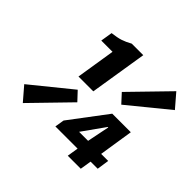

<svg xmlns="http://www.w3.org/2000/svg" viewBox="-155 -807 979 979"><g transform="rotate(45 335.0 -317.5)"><path d="M201.2 -324.2 234.9 -536.1H153.8L164.1 -600.1Q201.2 -604.5 223.9 -611.8Q246.6 -619.1 274.9 -634.8H357.9L308.1 -324.2ZM457 -377 413.1 -424.8 606.9 -624 669.9 -550.8ZM448.2 0 458 -61H297.9L306.2 -111.8L457 -312H590.8L562 -127H612.8L603 -61H551.8L542 0ZM96.2 -27.8 33.2 -101.1 246.1 -273.9 290 -227.1ZM402.8 -127H467.8L472.2 -148.9L492.2 -248H488.8Z"/></g></svg>

Font: Office Code Pro D Bold Italic
Style: Regular
Weight: 700
Italic angle: -9°
Designer: Nathan Rutzky & Paul D. Hunt
Foundry: Adobe Systems Incorporated
Version: Version 1.004;PS 001.004;hotconv 1.0.70;makeotf.lib2.5.58329